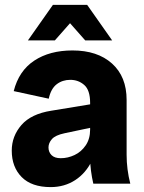

<svg xmlns="http://www.w3.org/2000/svg" viewBox="-20 -750 590 784"><path d="M361 0Q355 -26 351.5 -53Q348 -80 348 -106V-330Q348 -382 324 -403Q300 -424 267 -424Q235 -424 211.5 -406Q188 -388 179 -347L36 -378Q57 -461 120 -502.5Q183 -544 276 -544Q378 -544 437.5 -490.5Q497 -437 497 -342V-118Q497 -59 512 0ZM187 14Q109 14 68.5 -27Q28 -68 28 -135Q28 -194 67.5 -239.5Q107 -285 190 -298L391 -331V-237L244 -206Q206 -198 192 -182Q178 -166 178 -148Q178 -129 190.5 -116.5Q203 -104 228 -104Q257 -104 284.5 -117Q312 -130 330 -156.5Q348 -183 348 -221H382Q382 -149 356.5 -96Q331 -43 287 -14.5Q243 14 187 14ZM328 -585 200 -730H336L438 -585ZM94 -585 196 -730H332L204 -585Z"/></svg>

Font: Radio Canada Big
Style: Bold
Weight: 700
Designer: Étienne Aubert Bonn
Foundry: Coppers and Brasses
Version: Version 1.001